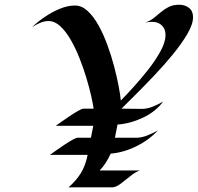

<svg xmlns="http://www.w3.org/2000/svg" viewBox="-20 -808 852 828"><path d="M503.9 -339.4Q525.9 -339.4 547.9 -338.9Q569.8 -338.4 591.3 -338.4Q614.7 -338.4 639.4 -348.4Q664.1 -358.4 683.6 -370.1Q651.4 -326.2 595.9 -300.3Q540.5 -274.4 486.8 -271L475.6 -213.9H565.9Q589.4 -213.9 614.7 -223.6Q640.1 -233.4 660.6 -245.6Q623.5 -204.6 567.9 -177.2Q512.2 -149.9 457.5 -145.5Q448.2 -125.5 436.5 -106.9Q424.8 -88.4 409.7 -72.8H583Q564 -66.4 542.5 -48.8Q521 -31.2 500.2 -15.6Q479.5 0 463.4 0H275.4Q309.6 -29.8 329.3 -62.5Q349.1 -95.2 357.9 -140.1H195.3Q202.6 -145.5 219.2 -157.2Q235.8 -168.9 255.4 -182.1Q274.9 -195.3 291.5 -204.6Q308.1 -213.9 314.9 -213.9H372.1L382.3 -265.6H220.7Q227.5 -270.5 244.4 -282.5Q261.2 -294.4 281 -307.6Q300.8 -320.8 317.1 -330.1Q333.5 -339.4 339.8 -339.4H383.8Q380.9 -360.4 372.8 -396Q364.7 -431.6 351.8 -474.4Q338.9 -517.1 321.8 -559.8Q304.7 -602.5 283.9 -638.2Q263.2 -673.8 239.3 -695.6Q215.3 -717.3 189.5 -717.3Q171.4 -717.3 152.1 -709Q132.8 -700.7 118.2 -690.9Q140.1 -712.4 171.4 -733.9Q202.6 -755.4 237.1 -769.8Q271.5 -784.2 303.2 -784.2Q332.5 -784.2 357.9 -760.7Q383.3 -737.3 404.8 -698.7Q426.3 -660.2 443.1 -614Q460 -567.9 472.2 -521.5Q484.4 -475.1 491.7 -436.3Q499 -397.5 501 -374.5Q522.5 -396 554.4 -431.2Q586.4 -466.3 618.4 -506.8Q650.4 -547.4 672.1 -586.9Q693.8 -626.5 693.8 -657.2Q693.8 -683.6 677.7 -698.7Q661.6 -713.9 635.7 -713.9Q620.6 -713.9 605.5 -710.4Q626.5 -717.3 642.6 -730Q658.7 -742.7 674.1 -755.9Q689.5 -769 708 -778.3Q726.6 -787.6 752.9 -787.6Q777.8 -787.6 795.2 -773.9Q812.5 -760.3 812.5 -733.9Q812.5 -703.6 788.1 -661.9Q763.7 -620.1 725.3 -573.2Q687 -526.4 644 -481.2Q601.1 -436 563.5 -398.7Q525.9 -361.3 503.9 -339.4Z"/></svg>

Font: Lugrasimo
Style: Regular
Weight: 400
Designer: The DocRepair Project, Astigmatic (AOETI)
Foundry: Google
Version: Version 1.001